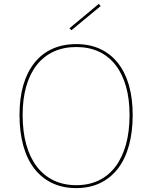

<svg xmlns="http://www.w3.org/2000/svg" viewBox="-20 -949 780 984"><path d="M371 -723Q439 -723 492.5 -698.5Q546 -674 583.5 -627Q621 -580 640.5 -513Q660 -446 660 -360Q660 -272 640.5 -202Q621 -132 583.5 -84Q546 -36 492.5 -10.5Q439 15 371 15Q302 15 248 -10.5Q194 -36 156.5 -84Q119 -132 99.5 -202Q80 -272 80 -360Q80 -446 99.5 -513Q119 -580 156.5 -627Q194 -674 248 -698.5Q302 -723 371 -723ZM371 -708Q306 -708 255 -684.5Q204 -661 168.5 -616Q133 -571 114.5 -506.5Q96 -442 96 -360Q96 -275 114.5 -208.5Q133 -142 168.5 -95.5Q204 -49 255 -24.5Q306 0 371 0Q436 0 486.5 -24.5Q537 -49 572 -95.5Q607 -142 625.5 -208.5Q644 -275 644 -360Q644 -442 625.5 -506.5Q607 -571 572 -616Q537 -661 486.5 -684.5Q436 -708 371 -708ZM346 -794 336 -804 486 -929 496 -918Z"/></svg>

Font: Kalnia Thin
Style: Regular
Weight: 250
Designer: Frida Medrano
Foundry: Frida Medrano
Version: Version 1.105